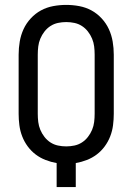

<svg xmlns="http://www.w3.org/2000/svg" viewBox="-20 -763 540 783"><path d="M211 0V-98Q188 -102 166 -110.5Q144 -119 125.5 -133Q107 -147 93 -166Q79 -185 70.5 -207Q62 -229 59 -252.5Q56 -276 56 -299V-540Q56 -567 60.5 -593.5Q65 -620 76 -644Q87 -668 105.5 -688Q124 -708 147 -720.5Q170 -733 196.5 -738Q223 -743 250 -743Q277 -743 303.5 -738Q330 -733 353 -720.5Q376 -708 394.5 -688Q413 -668 424 -644Q435 -620 439.5 -593.5Q444 -567 444 -540V-299Q444 -276 441 -252.5Q438 -229 429.5 -207Q421 -185 407 -166Q393 -147 374.5 -133Q356 -119 334 -110.5Q312 -102 289 -98V0ZM250 -166Q267 -166 283.5 -169.5Q300 -173 314 -182Q328 -191 338.5 -204.5Q349 -218 355.5 -233.5Q362 -249 364 -265.5Q366 -282 366 -299V-540Q366 -557 364 -573.5Q362 -590 355.5 -605.5Q349 -621 338.5 -634.5Q328 -648 314 -657Q300 -666 283.5 -669.5Q267 -673 250 -673Q233 -673 216.5 -669.5Q200 -666 186 -657Q172 -648 161.5 -634.5Q151 -621 144.5 -605.5Q138 -590 136 -573.5Q134 -557 134 -540V-299Q134 -282 136 -265.5Q138 -249 144.5 -233.5Q151 -218 161.5 -204.5Q172 -191 186 -182Q200 -173 216.5 -169.5Q233 -166 250 -166Z"/></svg>

Font: Huly
Style: Regular
Weight: 400
Designer: Belleve Invis
Foundry: Belleve Invis
Version: Version 33.2.5; ttfautohint (v1.8.4)